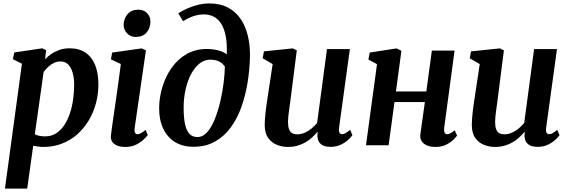

<svg xmlns="http://www.w3.org/2000/svg" viewBox="-20 -851 3335 1125"><path d="M9 254 108.5 -478 55.5 -504 63.5 -543.5 228 -568 250.5 -556.5 244 -504Q260 -520.5 281.2 -535Q302.5 -549.5 329 -558.8Q355.5 -568 387.5 -568Q444 -568 481.5 -542.2Q519 -516.5 537.8 -469.2Q556.5 -422 556.5 -356Q556.5 -299 542 -245.2Q527.5 -191.5 499.8 -145.2Q472 -99 432.8 -64Q393.5 -29 343 -9.5Q292.5 10 233 10Q219 10 204 7.8Q189 5.5 174.5 3L139.5 254ZM184 -64Q197 -57.5 212.2 -54.8Q227.5 -52 245.5 -52Q281.5 -52 309 -69.8Q336.5 -87.5 356.5 -117.5Q376.5 -147.5 389.5 -186.5Q402.5 -225.5 408.5 -268.8Q414.5 -312 414.5 -354.5Q414.5 -393.5 405.8 -424.5Q397 -455.5 379.5 -473.2Q362 -491 335.5 -491Q313.5 -491 294.8 -481.8Q276 -472.5 261.2 -458.2Q246.5 -444 235.5 -428.5Z M714 10Q685 10 665.2 1.5Q645.5 -7 636.5 -22.2Q627.5 -37.5 630 -58.5Q632.5 -81 637.2 -113.5Q642 -146 647.8 -186.5Q653.5 -227 660.5 -274Q667.5 -321 674.2 -372Q681 -423 688 -476L630 -503.5L637 -543L810.5 -567.5L835 -556L769 -101Q766.5 -83 771 -73.8Q775.5 -64.5 785.5 -64.5Q794.5 -64.5 805.2 -70.2Q816 -76 833 -90L846 -59.5Q840.5 -52 823.8 -35.5Q807 -19 779.5 -4.5Q752 10 714 10ZM774 -634.5Q744.5 -634.5 723.8 -656.5Q703 -678.5 704.5 -708Q706 -744.5 728.8 -769.5Q751.5 -794.5 790 -794.5Q823 -794.5 842.5 -773.2Q862 -752 861.5 -724.5Q861 -686.5 839 -660.5Q817 -634.5 774 -634.5Z M1112.5 9Q1050.5 9 1005.8 -18.5Q961 -46 936.8 -96.5Q912.5 -147 912.5 -215Q912.5 -278 931 -340Q949.5 -402 985 -452.8Q1020.5 -503.5 1072.5 -533.8Q1124.5 -564 1192 -564Q1229.5 -564 1262 -554.8Q1294.5 -545.5 1308.5 -532Q1311.5 -596.5 1302.2 -641.2Q1293 -686 1275 -713.5Q1257 -741 1231.5 -753.8Q1206 -766.5 1175.5 -766.5Q1144 -766.5 1115.8 -757.2Q1087.5 -748 1052.5 -727L1024.5 -773Q1052.5 -791 1083.2 -803.8Q1114 -816.5 1144.8 -823.8Q1175.5 -831 1204.5 -831Q1270.5 -831 1317 -806Q1363.5 -781 1392.2 -736.8Q1421 -692.5 1433.8 -634.8Q1446.5 -577 1444.5 -512Q1442.5 -440 1430.5 -366.2Q1418.5 -292.5 1394.8 -225.2Q1371 -158 1332.8 -105.2Q1294.5 -52.5 1240.2 -21.8Q1186 9 1112.5 9ZM1136.5 -48Q1169 -48 1194.8 -77.5Q1220.5 -107 1239.2 -154.5Q1258 -202 1271 -257.8Q1284 -313.5 1290.5 -367.2Q1297 -421 1297.5 -461.5Q1285.5 -478 1271.5 -486.5Q1257.5 -495 1243 -498.2Q1228.5 -501.5 1213.5 -501.5Q1184 -501.5 1159.5 -486Q1135 -470.5 1115.8 -443Q1096.5 -415.5 1083.2 -380Q1070 -344.5 1063 -303.8Q1056 -263 1056 -221Q1056 -160 1064.5 -121.8Q1073 -83.5 1091 -65.8Q1109 -48 1136.5 -48Z M1666.5 10Q1634.5 10 1603.8 -1.8Q1573 -13.5 1552.2 -41.2Q1531.5 -69 1531 -117.5Q1531 -135 1532.5 -155.8Q1534 -176.5 1536.8 -199.8Q1539.5 -223 1543 -246.8Q1546.5 -270.5 1550 -293L1577.5 -475.5L1519 -509.5L1526.5 -550L1695.5 -567.5L1719 -556L1685 -289Q1682.5 -267.5 1679.5 -246.2Q1676.5 -225 1673.8 -205Q1671 -185 1669.2 -167.8Q1667.5 -150.5 1667.5 -137.5Q1667.5 -109.5 1673.8 -93.5Q1680 -77.5 1692.2 -70.8Q1704.5 -64 1722.5 -64Q1744.5 -64 1766 -73.5Q1787.5 -83 1805.8 -98.2Q1824 -113.5 1838 -130.5L1896 -563.5H2030L1966.5 -101.5Q1964 -82 1969.2 -73.2Q1974.5 -64.5 1984.5 -64.5Q1993.5 -64.5 2003.2 -70Q2013 -75.5 2031.5 -90L2045 -59.5Q2040.5 -51.5 2023.5 -34.8Q2006.5 -18 1979.2 -4.2Q1952 9.5 1917 9.5Q1880 9.5 1861.5 -5.5Q1843 -20.5 1840.5 -46.5Q1840 -49 1840 -52.5Q1840 -56 1840 -60.2Q1840 -64.5 1840.5 -69Q1841 -73.5 1841.5 -77.5L1840 -78.5Q1826.5 -62.5 1809.8 -46.8Q1793 -31 1771.8 -18.2Q1750.5 -5.5 1724.2 2.2Q1698 10 1666.5 10Z M2582.5 -101Q2580.5 -82 2585.5 -73.2Q2590.5 -64.5 2599.5 -64.5Q2608 -64.5 2617.2 -69.2Q2626.5 -74 2644.5 -87.5L2658 -56.5Q2653.5 -49 2637 -32.8Q2620.5 -16.5 2594 -3.2Q2567.5 10 2532.5 10Q2503 10 2482 1.2Q2461 -7.5 2450.5 -24.2Q2440 -41 2443 -63.5L2469.5 -253H2291.5L2257 0H2124.5L2189 -475L2138.5 -502.5L2146.5 -543L2303.5 -567.5L2332 -553.5L2300 -315H2478L2510.5 -554.5H2643.5Z M2880 10Q2848 10 2817.2 -1.8Q2786.5 -13.5 2765.8 -41.2Q2745 -69 2744.5 -117.5Q2744.5 -135 2746 -155.8Q2747.5 -176.5 2750.2 -199.8Q2753 -223 2756.5 -246.8Q2760 -270.5 2763.5 -293L2791 -475.5L2732.5 -509.5L2740 -550L2909 -567.5L2932.5 -556L2898.5 -289Q2896 -267.5 2893 -246.2Q2890 -225 2887.2 -205Q2884.5 -185 2882.8 -167.8Q2881 -150.5 2881 -137.5Q2881 -109.5 2887.2 -93.5Q2893.5 -77.5 2905.8 -70.8Q2918 -64 2936 -64Q2958 -64 2979.5 -73.5Q3001 -83 3019.2 -98.2Q3037.5 -113.5 3051.5 -130.5L3109.5 -563.5H3243.5L3180 -101.5Q3177.5 -82 3182.8 -73.2Q3188 -64.5 3198 -64.5Q3207 -64.5 3216.8 -70Q3226.5 -75.5 3245 -90L3258.5 -59.5Q3254 -51.5 3237 -34.8Q3220 -18 3192.8 -4.2Q3165.5 9.5 3130.5 9.5Q3093.5 9.5 3075 -5.5Q3056.5 -20.5 3054 -46.5Q3053.5 -49 3053.5 -52.5Q3053.5 -56 3053.5 -60.2Q3053.5 -64.5 3054 -69Q3054.5 -73.5 3055 -77.5L3053.5 -78.5Q3040 -62.5 3023.2 -46.8Q3006.5 -31 2985.2 -18.2Q2964 -5.5 2937.8 2.2Q2911.5 10 2880 10Z"/></svg>

Font: Merriweather
Style: Bold Italic
Weight: 700
Italic angle: -7.8°
Version: Version 2.101